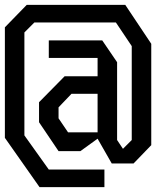

<svg xmlns="http://www.w3.org/2000/svg" viewBox="-20 -695 640 787"><path d="M89.5 -675 0 -583V-130L142 72H408V0H180L80 -140V-562L121 -603H455L520 -506V-121L484 -85L460 -121V-440L399 -529.5H180V-457.5H380V-382.5H245L140 -276V-194L220 -75.5H309.5L380 -126.5L438 -25H527.5L600 -100V-515.5L493.5 -675ZM220 -210V-255L273 -310.5H380V-152.5H259Z"/></svg>

Font: Kode
Style: Regular
Weight: 400
Monospace: yes
Designer: Isa Ozler
Foundry: Kadena LLC
Version: Version 1.000;gftools[0.9.28]